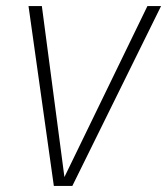

<svg xmlns="http://www.w3.org/2000/svg" viewBox="-20 -613 551 633"><path d="M157.5 0H218.5L511 -593H466L192 -28.5H192.5L118 -593H74Z"/></svg>

Font: Anybody UltraCondensed Thin ExtraLight
Style: Italic
Weight: 250
Italic angle: -10°
Version: Version 1.111